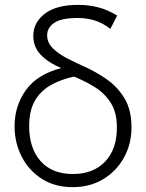

<svg xmlns="http://www.w3.org/2000/svg" viewBox="-20 -755 601 790"><path d="M279 15Q205.5 15 152 -19.2Q98.5 -53.5 69.2 -110.5Q40 -167.5 40 -236Q40 -318.5 86.2 -383.8Q132.5 -449 232 -475Q179 -497 148 -529.2Q117 -561.5 117 -607Q117 -662.5 164.5 -698.8Q212 -735 302 -735Q344 -735 383.5 -725Q423 -715 462 -691L434 -636Q402.5 -661 369.2 -671Q336 -681 300 -681Q232.5 -681 203.2 -661Q174 -641 174 -610Q174 -580 196.5 -557.2Q219 -534.5 254 -516.2Q289 -498 327 -481Q375 -459.5 419.5 -428.5Q464 -397.5 492.5 -350Q521 -302.5 521 -231Q521 -162.5 490.2 -106.8Q459.5 -51 405 -18Q350.5 15 279 15ZM280 -39Q363.5 -39 412.2 -89.8Q461 -140.5 461 -231Q461 -292.5 435.5 -332.2Q410 -372 369.5 -397Q329 -422 284 -440Q228.5 -427.5 187.2 -403.8Q146 -380 123 -339.5Q100 -299 100 -236Q100 -145.5 147 -92.2Q194 -39 280 -39Z"/></svg>

Font: Geologica Thin
Style: Regular
Weight: 100
Designer: Sindre Bremnes, Frode Helland
Foundry: Monokrom Skriftforlag AS
Version: Version 1.010; ttfautohint (v1.8.4.7-5d5b);gftools[0.9.28]